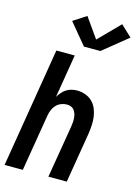

<svg xmlns="http://www.w3.org/2000/svg" viewBox="-143 -1063 815 1139"><g transform="rotate(15 264.5 -493.5)"><path d="M3 0 124 -735H237L193 -469Q202 -484 213.5 -497.5Q225 -511 240 -520.5Q255 -530 272 -534Q289 -538 305 -538Q332 -538 356.5 -529Q381 -520 398.5 -503Q416 -486 426 -462.5Q436 -439 439.5 -413.5Q443 -388 441.5 -361Q440 -334 436 -308L385 0H272L326 -323Q328 -337 329 -350Q330 -363 329 -376Q328 -389 324 -401Q320 -413 312.5 -423Q305 -433 293 -437.5Q281 -442 268 -442Q250 -442 232.5 -435Q215 -428 202.5 -414.5Q190 -401 183 -384Q176 -367 173 -350L115 0ZM276 -800 169 -929 249 -981 335 -859 461 -987 529 -923 377 -800Z"/></g></svg>

Font: Iosevka Curly Oblique
Style: Bold
Weight: 700
Italic angle: -9°
Monospace: yes
Designer: Belleve Invis
Foundry: Belleve Invis
Version: Version 11.1.0; ttfautohint (v1.8.3)